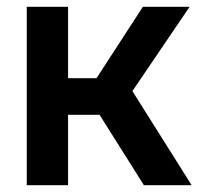

<svg xmlns="http://www.w3.org/2000/svg" viewBox="-20 -547 593 567"><path d="M59 0V-527H181V-316H265L402 -527H540L371 -278L546 0H405L274 -208H181V0Z"/></svg>

Font: Onest SemiBold
Style: Regular
Weight: 600
Designer: Dmitri Voloshin, Andrey Kudryavtsev
Foundry: Dmitri Voloshin, Andrey Kudryavtsev
Version: Version 1.000;gftools[0.9.33]